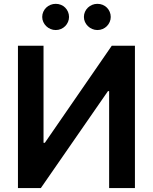

<svg xmlns="http://www.w3.org/2000/svg" viewBox="-20 -961 781 981"><path d="M202.4 -727.3V-231.5H209.2L551.1 -727.3H669.4V0H537.6V-495.4H531.6L188.6 0H71.7V-727.3ZM264.6 -807.5Q250.7 -807.5 238.1 -812.9Q225.5 -818.2 216.1 -827.4Q206.7 -836.6 201.2 -848.7Q195.7 -860.8 195.7 -874.3Q195.7 -888.5 201.2 -900.7Q206.7 -913 216.1 -922.1Q225.5 -931.1 238.1 -936.3Q250.7 -941.4 264.6 -941.4Q279.1 -941.4 291.5 -936.3Q304 -931.1 313 -922.1Q322.1 -913 327.4 -900.7Q332.7 -888.5 332.7 -874.3Q332.7 -860.8 327.4 -848.7Q322.1 -836.6 313 -827.4Q304 -818.2 291.5 -812.9Q279.1 -807.5 264.6 -807.5ZM477.6 -807.5Q463.8 -807.5 451.2 -812.9Q438.6 -818.2 429.2 -827.4Q419.7 -836.6 414.2 -848.7Q408.7 -860.8 408.7 -874.3Q408.7 -888.5 414.2 -900.7Q419.7 -913 429.2 -922.1Q438.6 -931.1 451.2 -936.3Q463.8 -941.4 477.6 -941.4Q492.2 -941.4 504.6 -936.3Q517 -931.1 526.1 -922.1Q535.2 -913 540.5 -900.7Q545.8 -888.5 545.8 -874.3Q545.8 -860.8 540.5 -848.7Q535.2 -836.6 526.1 -827.4Q517 -818.2 504.6 -812.9Q492.2 -807.5 477.6 -807.5Z"/></svg>

Font: Interop SemBd
Style: Regular
Weight: 600
Designer: Rasmus Andersson, Google, Jang Haemin
Foundry: jhaemin
Version: Version 1.008